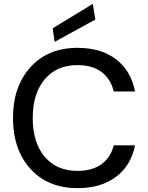

<svg xmlns="http://www.w3.org/2000/svg" viewBox="-20 -959 764 991"><path d="M380 12Q227 12 137 -87.5Q47 -187 47 -350Q47 -512 137 -612Q227 -712 380 -712Q502 -712 579 -653Q656 -594 677 -487H567Q552 -551 504.5 -587Q457 -623 380 -623Q273 -623 211 -550Q149 -477 149 -350Q149 -222 211 -149.5Q273 -77 380 -77Q457 -77 504.5 -112Q552 -147 567 -209H677Q656 -104 578.5 -46Q501 12 380 12ZM262 -743 252 -813 459 -939 472 -858Z"/></svg>

Font: AWOL-DM Medium
Style: Regular
Weight: 500
Designer: Colophon Foundry, Jonny Pinhorn, Mikhail Sharanda
Foundry: Colophon Foundry
Version: Version 1.000;Glyphs 3.2.3 (3260)